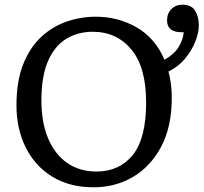

<svg xmlns="http://www.w3.org/2000/svg" viewBox="-20 -782 865 816"><path d="M378 14Q276 14 202.5 -31Q129 -76 89.5 -155Q50 -234 50 -334Q50 -436 78 -507.5Q106 -579 154 -624Q202 -669 262.5 -690Q323 -711 387 -711Q482 -711 561 -665.5Q640 -620 679 -528Q720 -551 739 -582Q758 -613 761 -645H752Q690 -645 690 -695Q690 -725 708.5 -743.5Q727 -762 754 -762Q795 -762 810 -735.5Q825 -709 825 -674Q825 -644 810.5 -606.5Q796 -569 767.5 -534Q739 -499 696 -478Q703 -453 706.5 -425Q710 -397 710 -366Q710 -243 665 -158.5Q620 -74 545 -30Q470 14 378 14ZM390 -53Q487 -53 544 -123Q601 -193 601 -347Q601 -496 538.5 -571.5Q476 -647 374 -647Q312 -647 262.5 -617.5Q213 -588 184.5 -523.5Q156 -459 156 -355Q156 -262 184.5 -194Q213 -126 265.5 -89.5Q318 -53 390 -53Z"/></svg>

Font: Literata 12pt
Style: Regular
Weight: 400
Designer: Latin by Veronika Burian and Jose Scaglione. Greek by Irene Vlachou. Cyrillic by Vera Evstafieva.
Foundry: TypeTogether
Version: Version 3.002